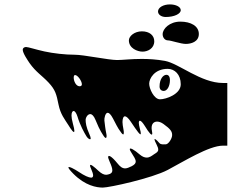

<svg xmlns="http://www.w3.org/2000/svg" viewBox="-20 -818 1050 870"><path d="M446 32C475 32 668 -10 740 -48C812 -86 927 -158 990 -158H1010V-442H990C891 -442 791 -530 728 -542C689 -549 654 -551 622 -551C574 -551 535 -546 511 -546C471 -546 360 -570 318 -570C276 -570 222 -576 181 -585C140 -594 108 -605 98 -605C90 -605 83 -600 83 -593C83 -577 106 -544 114 -532C143 -491 169 -477 200 -444C231 -411 236 -390 245 -345C254 -300 273 -278 290 -251C302 -231 317 -210 317 -225C317 -231 315 -241 310 -259C306 -274 304 -286 304 -294C304 -308 308 -315 314 -315C319 -315 326 -306 331 -290C343 -250 362 -216 372 -200C377 -192 384 -187 388 -187C390 -187 391 -188 391 -191C391 -195 389 -201 385 -210C370 -243 368 -262 368 -276C368 -285 377 -301 389 -301C396 -301 405 -294 413 -274C434 -222 445 -210 451 -200C454 -196 457 -193 459 -193C461 -193 463 -195 463 -201C463 -203 463 -207 462 -211C457 -234 455 -256 453 -272C452 -282 457 -307 468 -307C474 -307 482 -300 492 -281C520 -226 520 -231 525 -223C528 -219 534 -209 538 -209C540 -209 541 -211 541 -216C541 -220 541 -226 539 -234C537 -245 535 -256 535 -265C535 -280 539 -291 546 -291C552 -291 561 -284 573 -266C601 -224 618 -200 618 -213C618 -217 617 -224 614 -234C611 -246 609 -255 609 -261C609 -268 611 -271 614 -271C619 -271 627 -262 637 -246C655 -216 670 -198 670 -214C670 -217 669 -222 668 -228C667 -232 667 -236 667 -239C667 -257 677 -267 692 -267C700 -267 710 -264 721 -256C753 -233 760 -222 760 -206C760 -190 743 -164 731 -164C719 -164 709 -162 702 -170C698 -175 686 -188 681 -188C681 -188 680 -187 680 -186C680 -183 683 -176 690 -162C695 -152 697 -146 697 -140C697 -130 689 -126 678 -119C668 -112 658 -104 645 -104C636 -104 626 -107 613 -118C589 -139 568 -151 568 -142C568 -139 570 -134 575 -127C586 -109 595 -97 595 -86C595 -78 590 -72 577 -65C565 -59 555 -55 547 -55C534 -55 524 -63 512 -78C485 -111 470 -118 470 -106C470 -102 473 -95 477 -85C485 -67 489 -55 489 -46C489 -38 485 -33 478 -30C472 -28 467 -26 461 -26C451 -26 440 -31 426 -44C408 -61 388 -78 388 -68C388 -65 389 -61 392 -55C399 -39 402 -29 402 -23C402 -16 398 -13 393 -13C383 -13 362 -22 337 -39C319 -51 290 -67 290 -59C290 -56 296 -47 313 -30C366 23 417 32 446 32ZM314 -466C314 -473 316 -478 320 -478C332 -478 351 -451 351 -436C351 -431 348 -427 341 -427C324 -427 314 -451 314 -466ZM564 -635C564 -599 603 -584 626 -584C649 -584 679 -598 679 -631C679 -658 657 -676 623 -676C589 -676 564 -654 564 -635ZM656 -439C656 -461 679 -506 740 -506C771 -506 799 -481 799 -436C799 -391 732 -368 705 -368C678 -368 656 -416 656 -439ZM696 -766C696 -752 711 -741 731 -741C769 -741 799 -755 799 -772C799 -787 777 -798 750 -798C720 -798 696 -784 696 -766ZM703 -426C703 -413 711 -406 722 -406C738 -406 750 -428 750 -455C750 -472 743 -479 734 -479C720 -479 703 -461 703 -426ZM717 -663C717 -648 727 -635 741 -635C755 -635 799 -619 822 -619C845 -619 881 -628 881 -664C881 -700 845 -720 797 -720C749 -720 717 -688 717 -663Z"/></svg>

Font: Teranoptia Furiae
Style: Regular
Weight: 400
Designer: Ariel Martín Pérez
Foundry: Tunera Type Foundry
Version: Version 1.001;FEAKit 1.0